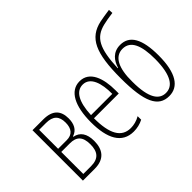

<svg xmlns="http://www.w3.org/2000/svg" viewBox="-130 -1087 1424 1424"><g transform="rotate(-45 582.5 -374.5)"><path d="M70 0H194C296 0 338 -59 338 -149C338 -225 308 -269 250 -280V-284C303 -301 322 -346 322 -401C322 -481 282 -529 183 -529H70ZM107 -297V-496H178C253 -496 284 -462 284 -395C284 -332 256 -297 197 -297ZM107 -33V-264H197C266 -264 300 -232 300 -151C300 -73 267 -33 188 -33Z M595 10C629 10 665 2 695 -14V-51C663 -32 628 -24 598 -24C499 -24 455 -107 455 -269H715V-303C715 -426 679 -539 573 -539C472 -539 418 -433 418 -264C418 -94 471 10 595 10ZM456 -301C462 -439 505 -505 572 -505C651 -505 680 -412 679 -301Z M967 10C1064 10 1124 -74 1124 -259C1124 -432 1076 -517 977 -517C902 -517 863 -466 846 -407H842C851 -608 890 -680 1001 -707C1028 -714 1066 -720 1104 -725L1102 -759C1064 -754 1024 -747 998 -742C855 -711 805 -604 805 -338C805 -91 852 10 967 10ZM966 -24C897 -24 848 -84 848 -259C846 -405 888 -484 969 -484C1053 -484 1087 -402 1087 -259C1086 -84 1034 -24 966 -24Z"/></g></svg>

Font: Noto Sans ExtraCondensed ExtraLight
Style: Regular
Weight: 200
Width: 2
Designer: Monotype Design Team
Foundry: Monotype Imaging Inc.
Version: Version 2.013